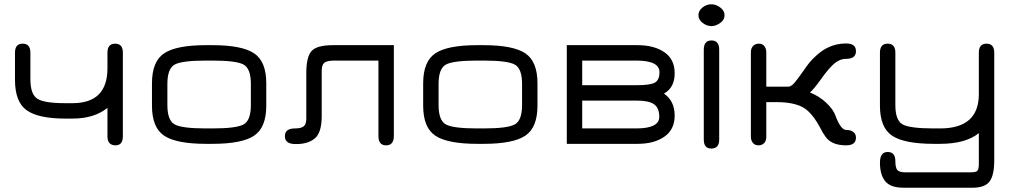

<svg xmlns="http://www.w3.org/2000/svg" viewBox="-20 -672 4740 897"><path d="M284 -190H319Q482 -190 482 -353V-426Q482 -468 518 -468Q554 -468 554 -426V-36Q554 7 520 7Q482 7 482 -35V-168Q420 -118 319 -118H284Q159 -118 104.5 -157Q50 -196 50 -299V-426Q50 -468 86 -468Q122 -468 122 -426V-302Q122 -232 154 -211Q186 -190 284 -190Z M972 0H943Q804 0 747 -38Q690 -76 690 -178V-283Q690 -385 747 -423Q804 -461 943 -461H972Q1110 -461 1167 -423Q1224 -385 1224 -283V-178Q1224 -76 1167 -38Q1110 0 972 0ZM943 -72H972Q1085 -72 1118.5 -91Q1152 -110 1152 -181V-280Q1152 -351 1118.5 -370Q1085 -389 972 -389H943Q829 -389 795.5 -370Q762 -351 762 -280V-181Q762 -110 795.5 -91Q829 -72 943 -72Z M1820 -461V-37Q1820 7 1784 7Q1748 7 1748 -36V-389H1544Q1508 -389 1495.5 -379Q1483 -369 1483 -342V-130Q1483 -53 1451.5 -26Q1420 1 1364 1H1361Q1311 1 1311 -35V-36Q1311 -72 1358 -72Q1387 -72 1399 -82Q1411 -92 1411 -118V-331Q1411 -406 1435.5 -433.5Q1460 -461 1536 -461Z M2239 0H2210Q2071 0 2014 -38Q1957 -76 1957 -178V-283Q1957 -385 2014 -423Q2071 -461 2210 -461H2239Q2377 -461 2434 -423Q2491 -385 2491 -283V-178Q2491 -76 2434 -38Q2377 0 2239 0ZM2210 -72H2239Q2352 -72 2385.5 -91Q2419 -110 2419 -181V-280Q2419 -351 2385.5 -370Q2352 -389 2239 -389H2210Q2096 -389 2062.5 -370Q2029 -351 2029 -280V-181Q2029 -110 2062.5 -91Q2096 -72 2210 -72Z M2628 0V-461H2959Q3036 -461 3084 -428Q3132 -395 3132 -330Q3132 -262 3082 -235Q3132 -200 3132 -132Q3132 -67 3084 -33.5Q3036 0 2959 0ZM2952 -389H2700V-274H2956Q3018 -274 3039.5 -286Q3061 -298 3061 -335Q3061 -389 2952 -389ZM2956 -202H2700V-72H2952Q3060 -72 3060 -126Q3060 -168 3035.5 -185Q3011 -202 2956 -202Z M3345 -565Q3324 -550 3304 -550Q3282 -550 3262.5 -565Q3243 -580 3243 -601Q3243 -622 3262 -637Q3281 -652 3303 -652Q3325 -652 3345 -637Q3365 -622 3365 -601Q3365 -579 3345 -565ZM3268 -20V-440Q3268 -483 3304 -483Q3340 -483 3340 -440V-20Q3340 22 3303 22Q3268 22 3268 -20Z M3560 -428V-267H3662Q3676 -267 3691.5 -285Q3707 -303 3732 -339Q3749 -364 3761.5 -379.5Q3774 -395 3796.5 -415Q3819 -435 3844 -448Q3885 -469 3933 -469Q3979 -469 3979 -433Q3979 -397 3933 -397Q3903 -397 3877 -374.5Q3851 -352 3817 -304Q3782 -255 3764 -240Q3807 -223 3840 -192Q3873 -161 3883 -132Q3908 -65 3933 -65Q3954 -65 3966.5 -55.5Q3979 -46 3979 -29Q3979 7 3933 7Q3865 7 3837 -33Q3823 -52 3813 -73Q3784 -128 3753 -155Q3710 -195 3606 -195H3560V-32Q3560 -14 3550 -3.5Q3540 7 3523 7Q3506 7 3497 -5Q3488 -17 3488 -33V-428Q3488 -446 3498 -457Q3508 -468 3526 -468Q3542 -468 3551 -456.5Q3560 -445 3560 -428Z M4625 -426V77Q4625 147 4603 176Q4581 205 4524 205H4201Q4140 205 4115.5 174.5Q4091 144 4091 88Q4091 38 4127 38Q4163 38 4163 81Q4163 111 4172 122Q4181 133 4208 133H4517Q4540 133 4546.5 125.5Q4553 118 4553 93V-50Q4491 0 4372 0H4343Q4205 0 4148 -38Q4091 -76 4091 -178V-426Q4091 -468 4127 -468Q4163 -468 4163 -426V-181Q4163 -110 4196.5 -91Q4230 -72 4343 -72H4372Q4553 -72 4553 -232V-426Q4553 -468 4589 -468Q4625 -468 4625 -426Z"/></svg>

Font: Jura SemiBold
Style: Regular
Weight: 600
Designer: Daniel Johnson, Alexei Vanyashin
Foundry: Daniel Johnson
Version: Version 5.103